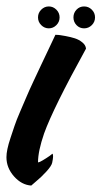

<svg xmlns="http://www.w3.org/2000/svg" viewBox="-104 -545 337 596"><path d="M68 -437Q72 -437 78 -436.5Q84 -436 100 -433Q116 -430 128.5 -426Q141 -422 151.5 -413.5Q162 -405 163 -394Q61 -209 33 -131Q14 -76 14 -41Q14 -41 15 -41Q18 -41 29 -47.5Q40 -54 50 -61L59 -68Q63 -63 58 -40Q56 -30 39.5 -12Q23 6 8 18L-7 31Q-37 29 -60.5 2.5Q-84 -24 -84 -57Q-84 -68 -81 -82.5Q-78 -97 -71.5 -116.5Q-65 -136 -59 -154Q-53 -172 -41.5 -198.5Q-30 -225 -22 -244Q-14 -263 0.5 -294Q15 -325 23 -342Q31 -359 46.5 -391.5Q62 -424 68 -437ZM133.5 -515Q143 -525 157 -525Q171 -525 181 -515Q191 -505 191 -491Q191 -477 181 -467Q171 -457 157 -457Q143 -457 133.5 -467Q124 -477 124 -491Q124 -505 133.5 -515ZM24 -515Q34 -525 47.5 -525Q61 -525 71 -515Q81 -505 81 -491Q81 -477 71 -467Q61 -457 47.5 -457Q34 -457 24 -467Q14 -477 14 -491Q14 -505 24 -515Z"/></svg>

Font: Vervelle
Style: Script
Weight: 400
Monospace: yes
Designer: Nur Solikh
Foundry: Astageni Type
Version: Version 1.0